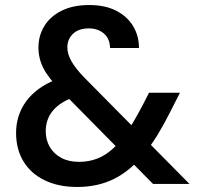

<svg xmlns="http://www.w3.org/2000/svg" viewBox="-20 -732 810 764"><path d="M589 0 217 -377Q171 -424 152 -462Q133 -500 133 -543Q133 -590 156.5 -628.5Q180 -667 225.5 -689.5Q271 -712 335 -712Q399 -712 443 -689Q487 -666 510 -627.5Q533 -589 533 -541H418Q417 -579 393 -599Q369 -619 334 -619Q293 -619 270.5 -597.5Q248 -576 248 -544Q248 -517 263.5 -489.5Q279 -462 311 -428L734 0ZM287 12Q213 12 158 -14.5Q103 -41 73.5 -89.5Q44 -138 44 -203Q44 -253 64.5 -296Q85 -339 125.5 -371.5Q166 -404 227 -424L270 -438L324 -362L284 -349Q221 -328 191.5 -293Q162 -258 162 -210Q162 -175 178 -147.5Q194 -120 223.5 -104Q253 -88 294 -88Q348 -88 391 -112.5Q434 -137 474 -190Q492 -215 510.5 -246.5Q529 -278 549 -316L573 -363H696L658 -288Q633 -238 608 -197Q583 -156 556 -123Q501 -54 435.5 -21Q370 12 287 12Z"/></svg>

Font: DM Sans 12pt SemiBold
Style: Regular
Weight: 600
Version: Version 4.004;gftools[0.9.30]